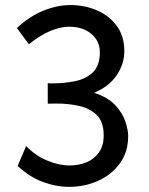

<svg xmlns="http://www.w3.org/2000/svg" viewBox="-20 -724 584 754"><path d="M252 9.8Q200.2 9.8 147.7 -9.8Q95.2 -29.3 49.3 -72.3L82.5 -150.4Q118.2 -113.3 164.6 -93.8Q210.9 -74.2 253.4 -74.2Q289.1 -74.2 319.6 -86.7Q350.1 -99.1 368.7 -125.5Q387.2 -151.9 387.2 -192.4Q387.2 -245.6 359.9 -272.2Q332.5 -298.8 290.5 -308.1Q248.5 -317.4 204.1 -317.4Q195.8 -317.4 189.2 -317.1Q182.6 -316.9 177.7 -316.9H167.5V-397.5Q170.9 -397 174.8 -396.7Q178.7 -396.5 183.6 -396.5Q230.5 -396.5 273.7 -405Q316.9 -413.6 344.5 -439.7Q372.1 -465.8 372.1 -519Q372.1 -563 338.6 -591.1Q305.2 -619.1 251 -619.1Q218.8 -619.1 179 -603Q139.2 -586.9 93.3 -550.3L46.4 -613.8Q95.2 -659.7 149.9 -681.9Q204.6 -704.1 256.3 -704.1Q313.5 -704.1 361.8 -682.9Q410.2 -661.6 439.2 -621.3Q468.3 -581.1 468.3 -523.4Q468.3 -473.6 438.7 -429.2Q409.2 -384.8 349.6 -359.4Q403.8 -342.3 432.6 -311Q461.4 -279.8 472.4 -246.3Q483.4 -212.9 483.4 -189.9Q483.4 -127 450.7 -82.3Q418 -37.6 365.2 -13.9Q312.5 9.8 252 9.8Z"/></svg>

Font: Shanti
Style: Regular
Weight: 400
Designer: Vernon Adams
Foundry: Vernon Adams
Version: Version 1.100; ttfautohint (v1.8.4)